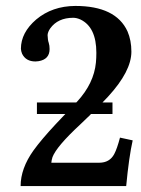

<svg xmlns="http://www.w3.org/2000/svg" viewBox="-20 -630 478 650"><path d="M360.8 -283.2V-244.1H288.1Q286.1 -242.2 282.7 -238.3Q278.8 -234.4 276.9 -232.9Q269.5 -225.6 251.5 -208.5Q171.4 -134.3 157.7 -98.1Q154.3 -87.4 153.8 -79.1H315.9Q351.1 -79.1 366.7 -108.4Q376.5 -127 386.2 -164.1L429.2 -154.8Q416.5 -98.6 407.2 0H49.8Q49.8 -59.6 93.3 -120.6Q120.1 -157.7 168.9 -210L201.2 -244.1H105V-283.2H238.3L241.2 -286.1Q297.9 -347.7 304.7 -418Q306.2 -433.6 306.2 -451.2Q306.2 -538.1 252.4 -564Q239.3 -569.8 228 -569.8Q175.8 -569.8 149.9 -533.7Q141.6 -521.5 141.1 -511.2Q141.6 -494.1 145 -484.9Q147.9 -476.1 147.9 -463.9Q147.9 -429.2 110.8 -422.9Q105 -421.9 100.1 -421.9Q67.4 -421.9 54.7 -448.2Q51.3 -456.5 50.8 -464.8Q50.8 -519.5 102.5 -564Q156.7 -609.4 234.9 -609.9Q372.1 -609.9 411.6 -523.9Q424.8 -493.7 424.8 -455.1Q424.8 -388.7 345.7 -302.7Q336.4 -293 327.1 -283.2Z"/></svg>

Font: Linux Libertine O
Style: Semibold
Weight: 700
Designer: Philipp H. Poll
Foundry: Philipp H. Poll
Version: Version 5.0.0